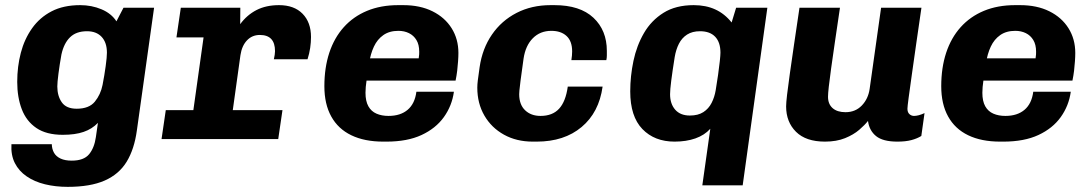

<svg xmlns="http://www.w3.org/2000/svg" viewBox="-20 -541 4240 747"><path d="M243.5 186Q196 186 155 176Q114 166 83.8 145.2Q53.5 124.5 37.8 93.5Q22 62.5 24.5 20H181.5Q182 39 190.2 53.5Q198.5 68 215.8 76Q233 84 259 84Q306 84 326.5 59.2Q347 34.5 353 -7.5L361 -63Q338 -39 305.2 -27.8Q272.5 -16.5 224 -16.5Q160.5 -16.5 121.5 -43Q82.5 -69.5 64.8 -116Q47 -162.5 47 -222.5Q47 -282 61 -335.5Q75 -389 104.8 -431Q134.5 -473 180.8 -497Q227 -521 292 -521Q336.5 -521 375 -504.8Q413.5 -488.5 433 -458L460.5 -511H579.5L512.5 -33.5Q502.5 39.5 472.8 88.2Q443 137 387.2 161.5Q331.5 186 243.5 186ZM278.5 -118Q326.5 -118 349 -145.5Q371.5 -173 379 -210.5Q386.5 -249 391.2 -284Q396 -319 396 -336Q396 -375.5 375.5 -397.5Q355 -419.5 318.5 -419.5Q276.5 -419.5 252.5 -396Q228.5 -372.5 219 -329Q212 -290 207.5 -255Q203 -220 203 -204.5Q203 -167.5 220.5 -142.8Q238 -118 278.5 -118Z M716.5 0 772 -395.5H666.5L683.5 -511H915L914.5 -447Q940.5 -482.5 977.8 -501.8Q1015 -521 1065.5 -521Q1124.5 -521 1157.2 -487.5Q1190 -454 1190 -397Q1190 -376.5 1186.8 -354.5Q1183.5 -332.5 1176.5 -310.5H1045.5Q1047.5 -320 1048.8 -327.8Q1050 -335.5 1050 -342Q1050 -405 991 -405Q961 -405 941 -384Q921 -363 915.5 -326.5L870 0ZM608.5 0 625 -112.5H1079L1062.5 0Z M1471.5 10Q1398 10 1346.8 -14.8Q1295.5 -39.5 1268.8 -87.8Q1242 -136 1242 -205.5Q1242 -277.5 1261.2 -335.8Q1280.5 -394 1317.5 -435.2Q1354.5 -476.5 1408 -498.8Q1461.5 -521 1529.5 -521H1549Q1614.5 -521 1662.8 -497Q1711 -473 1737.2 -431Q1763.5 -389 1763.5 -335Q1763.5 -320.5 1762.2 -302.8Q1761 -285 1758.8 -266Q1756.5 -247 1752.5 -227.5H1337.5L1415 -278Q1410.5 -256.5 1406.2 -228.8Q1402 -201 1402 -180Q1402 -147.5 1413.2 -127.5Q1424.5 -107.5 1444.8 -98.8Q1465 -90 1491.5 -90Q1538 -90 1566 -113.8Q1594 -137.5 1600 -184H1746Q1738.5 -129.5 1707 -85.5Q1675.5 -41.5 1620.2 -15.8Q1565 10 1483.5 10ZM1416 -294.5 1349.5 -314H1609Q1610.5 -323.5 1610.8 -329.2Q1611 -335 1611 -340Q1611 -367.5 1600.2 -385.2Q1589.5 -403 1571.2 -412Q1553 -421 1530 -421Q1495 -421 1471.5 -404.5Q1448 -388 1434.8 -359.8Q1421.5 -331.5 1416 -294.5Z M2053 10Q1989.5 10 1940.8 -17Q1892 -44 1864.5 -91.5Q1837 -139 1837 -200Q1837 -212.5 1839 -228.5Q1841 -244.5 1846 -279.5Q1856.5 -352 1893.8 -406.2Q1931 -460.5 1989.8 -490.8Q2048.5 -521 2122 -521H2137Q2236.5 -521 2288.8 -472Q2341 -423 2341 -343Q2341 -334.5 2341 -325.2Q2341 -316 2339 -307H2203Q2206 -326 2206 -341Q2206 -381 2184.2 -401Q2162.5 -421 2125 -421Q2081.5 -421 2053 -392.2Q2024.5 -363.5 2017 -313Q2009 -255.5 2005.2 -227Q2001.5 -198.5 2000.8 -188.8Q2000 -179 2000 -174.5Q2000 -134 2023 -112Q2046 -90 2083 -90Q2129.5 -90 2155.2 -118Q2181 -146 2189 -204H2324.5Q2310.5 -103.5 2242.8 -46.8Q2175 10 2068 10Z M2712.5 180 2743.5 -40Q2721 -15 2685.5 -2.5Q2650 10 2604.5 10Q2526.5 10 2479.2 -39Q2432 -88 2432 -185.5Q2432 -244.5 2444.5 -304Q2457 -363.5 2485.5 -412.5Q2514 -461.5 2561.5 -491.2Q2609 -521 2679 -521Q2726.5 -521 2763 -504.2Q2799.5 -487.5 2826.5 -453.5L2844 -511H2965.5L2869.5 180ZM2664 -91.5Q2696 -91.5 2716.5 -104.8Q2737 -118 2748.5 -140.5Q2760 -163 2764.5 -190Q2769.5 -220 2773.8 -250Q2778 -280 2780.5 -303.2Q2783 -326.5 2783 -336Q2783 -376.5 2762.5 -398Q2742 -419.5 2703.5 -419.5Q2673.5 -419.5 2653.2 -406.5Q2633 -393.5 2621.5 -371Q2610 -348.5 2605 -319Q2596 -262.5 2591.5 -227Q2587 -191.5 2587 -174.5Q2587 -137 2607 -114.2Q2627 -91.5 2664 -91.5Z M3189.5 10Q3115.5 10 3077 -28.2Q3038.5 -66.5 3038.5 -127Q3038.5 -140.5 3042.2 -172.5Q3046 -204.5 3052.8 -253.2Q3059.5 -302 3069.2 -367Q3079 -432 3090.5 -511H3248Q3237 -436 3228.2 -376.8Q3219.5 -317.5 3213.5 -274.2Q3207.5 -231 3204.5 -203.8Q3201.5 -176.5 3201.5 -164.5Q3201.5 -136 3219.5 -120.2Q3237.5 -104.5 3269.5 -104.5Q3308 -104.5 3333 -130.5Q3358 -156.5 3363.5 -195.5L3408 -511H3565Q3555 -441.5 3545.2 -374.5Q3535.5 -307.5 3527.8 -252Q3520 -196.5 3515.2 -161Q3510.5 -125.5 3510.5 -118Q3510.5 -104 3518.2 -97Q3526 -90 3536 -90Q3553.5 -90 3577 -101L3564.5 -12Q3548.5 -2 3526 4Q3503.5 10 3471.5 10Q3415 10 3388.5 -11.5Q3362 -33 3357 -70.5Q3345 -55 3323 -36Q3301 -17 3267.8 -3.5Q3234.5 10 3189.5 10Z M3871.5 10Q3798 10 3746.8 -14.8Q3695.5 -39.5 3668.8 -87.8Q3642 -136 3642 -205.5Q3642 -277.5 3661.2 -335.8Q3680.5 -394 3717.5 -435.2Q3754.5 -476.5 3808 -498.8Q3861.5 -521 3929.5 -521H3949Q4014.5 -521 4062.8 -497Q4111 -473 4137.2 -431Q4163.5 -389 4163.5 -335Q4163.5 -320.5 4162.2 -302.8Q4161 -285 4158.8 -266Q4156.5 -247 4152.5 -227.5H3737.5L3815 -278Q3810.5 -256.5 3806.2 -228.8Q3802 -201 3802 -180Q3802 -147.5 3813.2 -127.5Q3824.5 -107.5 3844.8 -98.8Q3865 -90 3891.5 -90Q3938 -90 3966 -113.8Q3994 -137.5 4000 -184H4146Q4138.5 -129.5 4107 -85.5Q4075.5 -41.5 4020.2 -15.8Q3965 10 3883.5 10ZM3816 -294.5 3749.5 -314H4009Q4010.5 -323.5 4010.8 -329.2Q4011 -335 4011 -340Q4011 -367.5 4000.2 -385.2Q3989.5 -403 3971.2 -412Q3953 -421 3930 -421Q3895 -421 3871.5 -404.5Q3848 -388 3834.8 -359.8Q3821.5 -331.5 3816 -294.5Z"/></svg>

Font: Chivo Mono Medium
Style: Italic
Weight: 500
Italic angle: -8.05°
Monospace: yes
Designer: Hector Gatti
Foundry: Omnibus-Type
Version: Version 1.008